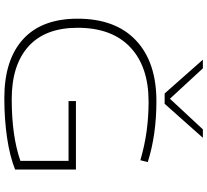

<svg xmlns="http://www.w3.org/2000/svg" viewBox="-56 -914 980 909"><g transform="rotate(90 434.5 -460.0)"><path d="M69 -337Q69 -516 171.5 -613Q274 -710 460 -710Q619 -710 748 -669L739 -634Q671 -654 602.5 -663.5Q534 -673 462 -673Q296 -673 204 -586Q112 -499 112 -337Q112 -184 200 -104.5Q288 -25 450 -25Q624 -25 742 -66V-294H459V-329H783V-41Q721 -16 633 -3Q545 10 445 10Q264 10 166.5 -78.5Q69 -167 69 -337ZM633 -930 472 -749H423L263 -930H304L448 -774L593 -930Z"/></g></svg>

Font: Georama Extended ExtraLight
Style: Regular
Weight: 200
Width: 7
Designer: Jean-Baptiste Levee
Foundry: Production Type
Version: Version 1.000